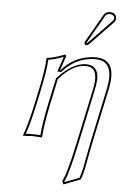

<svg xmlns="http://www.w3.org/2000/svg" viewBox="-61 -724 644 1004"><g transform="rotate(5 261.5 -221.5)"><path d="M244.1 -356.9Q301.3 -422.9 384.8 -436Q402.3 -439 420.4 -439Q533.2 -439 505.9 -291.5Q504.9 -285.6 503.9 -280.8L442.9 5.9Q437 32.7 427.7 83.5Q419.9 126 416.5 144Q407.7 184.1 398.4 204.1L310.5 237.8L303.2 220.2Q324.7 183.6 360.8 15.6Q361.8 10.7 362.8 5.9L421.9 -272.9Q442.9 -372.1 394.5 -386.2Q384.3 -389.2 372.6 -389.2Q304.7 -389.2 236.8 -311Q234.4 -308.6 233.4 -307.1L206.5 -180.2Q182.6 -66.9 178.2 0L175.3 2.9Q173.3 2.9 127.9 0L78.6 2.9L78.1 0Q102.1 -64.5 126.5 -180.2L138.2 -234.9Q163.6 -355 165.5 -411.1L168 -414.1Q199.7 -416.5 253.9 -437Q257.3 -438.5 259.3 -439Q267.1 -437 266.1 -429.2L241.7 -356.9ZM474.6 -681.2Q500.5 -681.2 508.3 -660.2Q510.3 -652.8 509.3 -646Q506.3 -635.3 499.5 -627.9L381.8 -505.9Q374 -498.5 367.7 -498Q356.4 -498 356.4 -507.8Q356.4 -509.8 356.4 -511.2Q357.4 -515.6 360.8 -521L442.9 -664.1Q453.6 -680.7 474.6 -681.2ZM251.5 -350.6 248.5 -347.2H228L231.9 -359.9Q243.7 -397 254.4 -426.8Q205.1 -408.2 175.3 -404.8Q172.4 -347.2 147.9 -232.9L136.2 -177.7Q112.8 -67.9 91.8 -8.8Q108.4 -10.3 127.9 -9.8Q151.9 -9.8 168.5 -8.3Q173.3 -73.7 196.3 -182.1L224.1 -311.5L225.6 -313.5Q302.2 -396 372.6 -398.9Q437.5 -398.9 439 -330.6Q439 -328.6 439 -327.1Q438.5 -303.7 431.6 -271L372.6 8.3Q336.9 176.8 316.4 216.8Q314.9 219.2 314.5 220.7L315.9 225.1L391.1 196.3Q398.9 176.8 406.7 142.1Q410.6 124 418 82Q427.2 30.8 433.1 3.9L494.1 -283.2Q520 -410.2 444.8 -426.8Q433.1 -429.2 420.4 -429.2Q325.7 -429.2 256.8 -356.4Q253.9 -353 251.5 -350.6ZM474.6 -670.9Q458.5 -669.9 451.7 -659.2L369.6 -516.1Q367.7 -512.2 366.2 -508.8Q366.2 -508.8 366.2 -508.3L367.7 -507.8Q371.1 -509.8 374.5 -513.2L492.2 -635.3Q497.1 -640.6 499.5 -647.9Q502.4 -662.6 485.4 -668.9Q479.5 -670.9 474.6 -670.9Z"/></g></svg>

Font: Linux Biolinum Outline O
Style: Italic
Weight: 400
Italic angle: -12°
Designer: Philipp H. Poll
Foundry: Philipp H. Poll
Version: Version 0.6.2